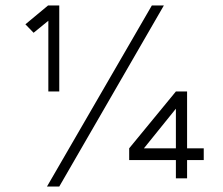

<svg xmlns="http://www.w3.org/2000/svg" viewBox="-20 -653 818 703"><path d="M197 -633V-318H157V-577L103 -533L73 -564L156 -633ZM453 -110 624 -318H665V-110H726V-67H665V0H624V-67H453ZM507 -110H624V-255ZM580 -633 197 30H152L536 -633Z"/></svg>

Font: Tajawal Light
Style: Regular
Weight: 300
Designer: Boutros Fonts
Foundry: Created by Boutros International 2017
Version: Version 1.700